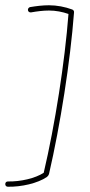

<svg xmlns="http://www.w3.org/2000/svg" viewBox="-50 -575 341 729"><path d="M-20 134C31 135 93 121 128 97C132 94 134 91 136 86C179 -100 217 -342 231 -527C232 -533 229 -537 224 -539C197 -549 166 -555 136 -555C112 -555 88 -552 64 -548C60 -547 56 -543 56 -538C56 -532 60 -528 66 -528H68C91 -532 114 -535 136 -535C162 -535 187 -530 210 -522C196 -339 159 -102 116 81C84 102 28 115 -20 114C-26 114 -30 118 -30 124C-30 130 -26 134 -20 134Z"/></svg>

Font: Mistral SingleLine Outline
Style: Regular
Weight: 300
Designer: François Chastanet, Élisa Garzelli, Anais Alves, Morgane Autin
Foundry: institut supérieur des arts et du design Toulouse / isdaT
Version: Version 1.000;Glyphs 3.3 (3337)